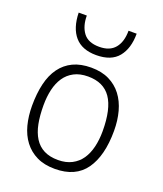

<svg xmlns="http://www.w3.org/2000/svg" viewBox="-144 -874 827 977"><g transform="rotate(20 269.0 -385.5)"><path d="M269 9Q212 9 171 -11Q130 -31 103 -66.5Q76 -102 63.5 -150Q51 -198 51 -254Q51 -320 63.5 -373Q76 -426 103 -463Q130 -500 171 -519.5Q212 -539 269 -539Q325 -539 366 -519Q407 -499 434 -463.5Q461 -428 474 -380Q487 -332 487 -276Q487 -141 434 -66Q381 9 269 9ZM269 -39Q312 -39 343.5 -55.5Q375 -72 394.5 -100.5Q414 -129 423.5 -168.5Q433 -208 433 -254Q433 -375 393 -433Q353 -491 269 -491Q225 -491 193.5 -474.5Q162 -458 142.5 -429Q123 -400 114 -361Q105 -322 105 -276Q105 -220 113.5 -176.5Q122 -133 141.5 -102Q161 -71 192.5 -55Q224 -39 269 -39ZM269 -607Q192 -607 153 -652Q114 -697 112 -780H156Q156 -723 182.5 -687.5Q209 -652 269 -652Q326 -652 354 -686Q382 -720 382 -780H426Q426 -700 388 -653.5Q350 -607 269 -607Z"/></g></svg>

Font: Tanohe Sans Light
Style: Regular
Weight: 300
Designer: Village Type and Design LLC & Cristiano Sobral
Foundry: Cooper Hewitt Smithsonian Design Museum
Version: Version 1.00;September 29, 2021;FontCreator 13.0.0.2655 64-b